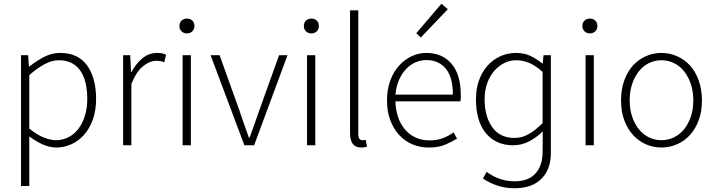

<svg xmlns="http://www.w3.org/2000/svg" viewBox="-20 -774 3812 1023"><path d="M92 217V-480H130L134 -420H137Q172 -448 213.5 -470Q255 -492 300 -492Q396 -492 444 -425.5Q492 -359 492 -247Q492 -186 475 -138Q458 -90 428.5 -56.5Q399 -23 360.5 -5.5Q322 12 280 12Q246 12 210 -3.5Q174 -19 136 -47V217ZM278 -27Q314 -27 345 -43Q376 -59 398 -88Q420 -117 432.5 -157.5Q445 -198 445 -247Q445 -291 436.5 -329Q428 -367 410 -394.5Q392 -422 363 -437.5Q334 -453 293 -453Q257 -453 218.5 -432.5Q180 -412 136 -374V-89Q178 -55 214 -41Q250 -27 278 -27Z M636 0V-480H674L678 -391H681Q705 -436 739.5 -464Q774 -492 817 -492Q831 -492 842 -490Q853 -488 865 -482L855 -442Q843 -447 834 -448.5Q825 -450 811 -450Q779 -450 743.5 -422.5Q708 -395 680 -327V0Z M953 0V-480H997V0ZM976 -596Q959 -596 947.5 -607Q936 -618 936 -635Q936 -654 947.5 -664.5Q959 -675 976 -675Q993 -675 1004.5 -664.5Q1016 -654 1016 -635Q1016 -618 1004.5 -607Q993 -596 976 -596Z M1282 0 1102 -480H1150L1258 -179Q1269 -144 1282 -109Q1295 -74 1306 -41H1310Q1322 -74 1334.5 -109Q1347 -144 1359 -179L1467 -480H1512L1334 0Z M1616 0V-480H1660V0ZM1639 -596Q1622 -596 1610.5 -607Q1599 -618 1599 -635Q1599 -654 1610.5 -664.5Q1622 -675 1639 -675Q1656 -675 1667.5 -664.5Q1679 -654 1679 -635Q1679 -618 1667.5 -607Q1656 -596 1639 -596Z M1904 12Q1845 12 1845 -64V-719H1889V-58Q1889 -42 1895 -34.5Q1901 -27 1910 -27Q1913 -27 1916.5 -27Q1920 -27 1928 -29L1936 7Q1929 9 1922 10.5Q1915 12 1904 12Z M2264 12Q2218 12 2177.5 -5Q2137 -22 2107 -54.5Q2077 -87 2059.5 -133.5Q2042 -180 2042 -239Q2042 -298 2059.5 -345Q2077 -392 2106.5 -424.5Q2136 -457 2173.5 -474.5Q2211 -492 2251 -492Q2337 -492 2386 -434Q2435 -376 2435 -270Q2435 -261 2435 -252Q2435 -243 2433 -234H2087Q2088 -189 2101 -150.5Q2114 -112 2137.5 -84.5Q2161 -57 2194 -41.5Q2227 -26 2268 -26Q2307 -26 2338.5 -37.5Q2370 -49 2397 -69L2415 -35Q2386 -18 2351.5 -3Q2317 12 2264 12ZM2087 -270H2393Q2393 -363 2355 -408.5Q2317 -454 2252 -454Q2221 -454 2193 -441.5Q2165 -429 2142.5 -405Q2120 -381 2105.5 -347Q2091 -313 2087 -270ZM2222 -574 2198 -597 2332 -754 2366 -725Z M2721 229Q2673 229 2630.5 215Q2588 201 2553 177L2573 142Q2609 168 2646 180Q2683 192 2721 192Q2796 192 2833.5 150Q2871 108 2871 35L2872 -74Q2843 -45 2802.5 -22.5Q2762 0 2714 0Q2623 0 2569.5 -63.5Q2516 -127 2516 -246Q2516 -303 2533 -348.5Q2550 -394 2579.5 -426Q2609 -458 2647.5 -475Q2686 -492 2729 -492Q2772 -492 2804.5 -477Q2837 -462 2869 -436H2872L2876 -480H2915V42Q2915 128 2865 178.5Q2815 229 2721 229ZM2721 -39Q2761 -39 2797 -59.5Q2833 -80 2871 -118V-391Q2833 -425 2799.5 -439Q2766 -453 2730.5 -453Q2695 -453 2664.5 -437Q2634 -421 2611 -393.5Q2588 -366 2575 -328Q2562 -290 2562 -246Q2562 -153 2603 -96Q2644 -39 2721 -39Z M3100 0V-480H3144V0ZM3123 -596Q3106 -596 3094.5 -607Q3083 -618 3083 -635Q3083 -654 3094.5 -664.5Q3106 -675 3123 -675Q3140 -675 3151.5 -664.5Q3163 -654 3163 -635Q3163 -618 3151.5 -607Q3140 -596 3123 -596Z M3504 12Q3461 12 3422 -5Q3383 -22 3353.5 -54Q3324 -86 3306.5 -132.5Q3289 -179 3289 -239Q3289 -299 3306.5 -346.5Q3324 -394 3353.5 -426Q3383 -458 3422 -475Q3461 -492 3504 -492Q3547 -492 3586.5 -475Q3626 -458 3655.5 -426Q3685 -394 3702.5 -346.5Q3720 -299 3720 -239Q3720 -179 3702.5 -132.5Q3685 -86 3655.5 -54Q3626 -22 3586.5 -5Q3547 12 3504 12ZM3504 -27Q3540 -27 3571.5 -42.5Q3603 -58 3625.5 -86Q3648 -114 3661 -153Q3674 -192 3674 -239Q3674 -287 3661 -326Q3648 -365 3625.5 -393.5Q3603 -422 3571.5 -437.5Q3540 -453 3504 -453Q3468 -453 3437 -437.5Q3406 -422 3383.5 -393.5Q3361 -365 3348 -326Q3335 -287 3335 -239Q3335 -192 3348 -153Q3361 -114 3383.5 -86Q3406 -58 3437 -42.5Q3468 -27 3504 -27Z"/></svg>

Font: Giro Light
Style: Regular
Weight: 300
Designer: Paul D. Hunt
Foundry: Adobe Systems Incorporated
Version: Version 1.000;PS 1.0;hotconv 1.0.88;makeotf.lib2.5.647800